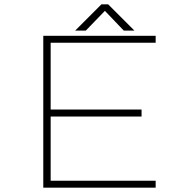

<svg xmlns="http://www.w3.org/2000/svg" viewBox="-20 -865 890 885"><path d="M599.5 -724H550.5L463.5 -815L375.5 -724H326.5L447.5 -845H478.5ZM697.5 -668H213.5V-360H632.5V-328H213.5V-32H697.5V0H179.5V-700H697.5Z"/></svg>

Font: League Mono Wide Thin
Style: Regular
Weight: 100
Width: 8
Designer: Tyler Finck
Foundry: The League of Moveable Type / Tyler Finck
Version: Version 2.210